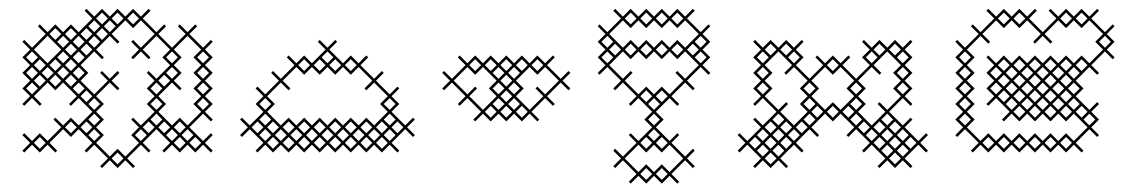

<svg xmlns="http://www.w3.org/2000/svg" viewBox="-20 -346 2611 441"><path d="M71.4 4.3 89.3 -13.6 107.1 4.3 111.4 0 93.6 -17.9 125 -49.3 142.9 -31.4 160.7 -49.3 192.1 -17.9 174.3 0 178.6 4.3 196.4 -13.6 227.9 17.9 210 35.7 214.3 40 232.1 22.1 250 40 267.9 22.1 285.7 40 290 35.7 272.1 17.9 303.6 -13.6 321.4 4.3 325.7 0 307.9 -17.9 339.3 -49.3 370.7 -17.9 352.9 0 357.1 4.3 375 -13.6 392.9 4.3 410.7 -13.6 428.6 4.3 446.4 -13.6 464.3 4.3 468.6 0 450.7 -17.9 468.6 -35.7 464.3 -40 446.4 -22.1 415 -53.6 446.4 -85 464.3 -67.1 468.6 -71.4 450.7 -89.3 468.6 -107.1 450.7 -125 468.6 -142.9 450.7 -160.7 468.6 -178.6 450.7 -196.4 468.6 -214.3 450.7 -232.1 468.6 -250 464.3 -254.3 446.4 -236.4 415 -267.9 432.9 -285.7 428.6 -290 410.7 -272.1 392.9 -290 388.6 -285.7 406.4 -267.9 375 -236.4 343.6 -267.9 361.4 -285.7 357.1 -290 339.3 -272.1 307.9 -303.6 325.7 -321.4 321.4 -325.7 303.6 -307.9 285.7 -325.7 267.9 -307.9 250 -325.7 232.1 -307.9 214.3 -325.7 196.4 -307.9 178.6 -325.7 174.3 -321.4 192.1 -303.6 160.7 -272.1 142.9 -290 125 -272.1 107.1 -290 89.3 -272.1 71.4 -290 67.1 -285.7 85 -267.9 53.6 -236.4 35.7 -254.3 31.4 -250 49.3 -232.1 31.4 -214.3 49.3 -196.4 31.4 -178.6 49.3 -160.7 31.4 -142.9 49.3 -125 31.4 -107.1 35.7 -102.9 53.6 -120.7 71.4 -102.9 75.7 -107.1 57.9 -125 89.3 -156.4 107.1 -138.6 125 -156.4 156.4 -125 138.6 -107.1 142.9 -102.9 160.7 -120.7 192.1 -89.3 160.7 -57.9 142.9 -75.7 125 -57.9 107.1 -75.7 102.9 -71.4 120.7 -53.6 89.3 -22.1 71.4 -40 53.6 -22.1 35.7 -40 31.4 -35.7 49.3 -17.9 31.4 0 35.7 4.3 53.6 -13.6ZM182.9 -35.7 196.4 -49.3 210 -35.7 196.4 -22.1ZM218.6 -35.7 200.7 -53.6 218.6 -71.4 200.7 -89.3 218.6 -107.1 200.7 -125 232.1 -156.4 250 -138.6 254.3 -142.9 236.4 -160.7 254.3 -178.6 250 -182.9 232.1 -165 214.3 -182.9 210 -178.6 227.9 -160.7 196.4 -129.3 165 -160.7 182.9 -178.6 165 -196.4 196.4 -227.9 214.3 -210 218.6 -214.3 200.7 -232.1 232.1 -263.6 250 -245.7 254.3 -250 236.4 -267.9 267.9 -299.3 285.7 -281.4 303.6 -299.3 335 -267.9 303.6 -236.4 285.7 -254.3 281.4 -250 299.3 -232.1 281.4 -214.3 285.7 -210 303.6 -227.9 321.4 -210 325.7 -214.3 307.9 -232.1 339.3 -263.6 370.7 -232.1 352.9 -214.3 370.7 -196.4 339.3 -165 321.4 -182.9 317.1 -178.6 335 -160.7 317.1 -142.9 335 -125 317.1 -107.1 335 -89.3 303.6 -57.9 285.7 -75.7 281.4 -71.4 299.3 -53.6 281.4 -35.7 299.3 -17.9 267.9 13.6 250 -4.3 232.1 13.6 200.7 -17.9ZM361.4 -35.7 375 -49.3 388.6 -35.7 375 -22.1ZM397.1 -35.7 410.7 -49.3 424.3 -35.7 410.7 -22.1ZM392.9 -31.4 406.4 -17.9 392.9 -4.3 379.3 -17.9ZM424.3 -142.9 442.1 -125 424.3 -107.1 442.1 -89.3 410.7 -57.9 392.9 -75.7 375 -57.9 343.6 -89.3 361.4 -107.1 343.6 -125 375 -156.4 392.9 -138.6 397.1 -142.9 379.3 -160.7 397.1 -178.6 379.3 -196.4 397.1 -214.3 379.3 -232.1 410.7 -263.6 442.1 -232.1 424.3 -214.3 442.1 -196.4 424.3 -178.6 442.1 -160.7ZM357.1 -174.3 370.7 -160.7 357.1 -147.1 343.6 -160.7ZM178.6 -67.1 192.1 -53.6 178.6 -40 165 -53.6ZM182.9 -107.1 196.4 -120.7 210 -107.1 196.4 -93.6ZM147.1 -142.9 160.7 -156.4 174.3 -142.9 160.7 -129.3ZM147.1 -178.6 160.7 -192.1 174.3 -178.6 160.7 -165ZM107.1 -174.3 120.7 -160.7 107.1 -147.1 93.6 -160.7ZM142.9 -174.3 156.4 -160.7 142.9 -147.1 129.3 -160.7ZM142.9 -210 156.4 -196.4 142.9 -182.9 129.3 -196.4ZM147.1 -214.3 160.7 -227.9 174.3 -214.3 160.7 -200.7ZM107.1 -210 120.7 -196.4 107.1 -182.9 93.6 -196.4ZM182.9 -250 196.4 -263.6 210 -250 196.4 -236.4ZM142.9 -245.7 156.4 -232.1 142.9 -218.6 129.3 -232.1ZM178.6 -245.7 192.1 -232.1 178.6 -218.6 165 -232.1ZM218.6 -285.7 232.1 -299.3 245.7 -285.7 232.1 -272.1ZM178.6 -281.4 192.1 -267.9 178.6 -254.3 165 -267.9ZM214.3 -281.4 227.9 -267.9 214.3 -254.3 200.7 -267.9ZM147.1 -250 160.7 -263.6 174.3 -250 160.7 -236.4ZM89.3 -263.6 120.7 -232.1 89.3 -200.7 57.9 -232.1ZM111.4 -250 125 -263.6 138.6 -250 125 -236.4ZM75.7 -178.6 89.3 -192.1 102.9 -178.6 89.3 -165ZM111.4 -178.6 125 -192.1 138.6 -178.6 125 -165ZM71.4 -174.3 85 -160.7 71.4 -147.1 57.9 -160.7ZM321.4 -67.1 335 -53.6 321.4 -40 307.9 -53.6ZM40 -142.9 53.6 -156.4 67.1 -142.9 53.6 -129.3ZM40 -178.6 53.6 -192.1 67.1 -178.6 53.6 -165ZM40 -214.3 53.6 -227.9 67.1 -214.3 53.6 -200.7ZM57.9 -17.9 71.4 -31.4 85 -17.9 71.4 -4.3ZM57.9 -196.4 71.4 -210 85 -196.4 71.4 -182.9ZM93.6 -267.9 107.1 -281.4 120.7 -267.9 107.1 -254.3ZM111.4 -214.3 125 -227.9 138.6 -214.3 125 -200.7ZM129.3 -53.6 142.9 -67.1 156.4 -53.6 142.9 -40ZM129.3 -267.9 142.9 -281.4 156.4 -267.9 142.9 -254.3ZM165 -125 178.6 -138.6 192.1 -125 178.6 -111.4ZM182.9 -71.4 196.4 -85 210 -71.4 196.4 -57.9ZM182.9 -285.7 196.4 -299.3 210 -285.7 196.4 -272.1ZM200.7 -303.6 214.3 -317.1 227.9 -303.6 214.3 -290ZM236.4 17.9 250 4.3 263.6 17.9 250 31.4ZM236.4 -303.6 250 -317.1 263.6 -303.6 250 -290ZM272.1 -303.6 285.7 -317.1 299.3 -303.6 285.7 -290ZM290 -35.7 303.6 -49.3 317.1 -35.7 303.6 -22.1ZM325.7 -71.4 339.3 -85 352.9 -71.4 339.3 -57.9ZM325.7 -107.1 339.3 -120.7 352.9 -107.1 339.3 -93.6ZM325.7 -142.9 339.3 -156.4 352.9 -142.9 339.3 -129.3ZM343.6 -53.6 357.1 -67.1 370.7 -53.6 357.1 -40ZM361.4 -178.6 375 -192.1 388.6 -178.6 375 -165ZM361.4 -214.3 375 -227.9 388.6 -214.3 375 -200.7ZM379.3 -53.6 392.9 -67.1 406.4 -53.6 392.9 -40ZM415 -17.9 428.6 -31.4 442.1 -17.9 428.6 -4.3ZM432.9 -107.1 446.4 -120.7 460 -107.1 446.4 -93.6ZM432.9 -142.9 446.4 -156.4 460 -142.9 446.4 -129.3ZM432.9 -178.6 446.4 -192.1 460 -178.6 446.4 -165ZM432.9 -214.3 446.4 -227.9 460 -214.3 446.4 -200.7Z M642.9 4.3 660.7 -13.6 678.6 4.3 696.4 -13.6 714.3 4.3 732.1 -13.6 750 4.3 767.9 -13.6 785.7 4.3 803.6 -13.6 821.4 4.3 839.3 -13.6 857.1 4.3 875 -13.6 892.9 4.3 897.1 0 879.3 -17.9 910.7 -49.3 928.6 -31.4 932.9 -35.7 915 -53.6 932.9 -71.4 928.6 -75.7 910.7 -57.9 879.3 -89.3 897.1 -107.1 879.3 -125 897.1 -142.9 892.9 -147.1 875 -129.3 843.6 -160.7 861.4 -178.6 857.1 -182.9 839.3 -165 807.9 -196.4 825.7 -214.3 821.4 -218.6 803.6 -200.7 785.7 -218.6 767.9 -200.7 736.4 -232.1 754.3 -250 750 -254.3 732.1 -236.4 714.3 -254.3 710 -250 727.9 -232.1 696.4 -200.7 678.6 -218.6 660.7 -200.7 642.9 -218.6 638.6 -214.3 656.4 -196.4 625 -165 607.1 -182.9 602.9 -178.6 620.7 -160.7 589.3 -129.3 571.4 -147.1 567.1 -142.9 585 -125 567.1 -107.1 585 -89.3 553.6 -57.9 535.7 -75.7 531.4 -71.4 549.3 -53.6 531.4 -35.7 535.7 -31.4 553.6 -49.3 585 -17.9 567.1 0 571.4 4.3 589.3 -13.6 607.1 4.3 625 -13.6ZM575.7 -35.7 589.3 -49.3 602.9 -35.7 589.3 -22.1ZM611.4 -35.7 625 -49.3 638.6 -35.7 625 -22.1ZM647.1 -35.7 660.7 -49.3 674.3 -35.7 660.7 -22.1ZM607.1 -31.4 620.7 -17.9 607.1 -4.3 593.6 -17.9ZM682.9 -35.7 696.4 -49.3 710 -35.7 696.4 -22.1ZM642.9 -31.4 656.4 -17.9 642.9 -4.3 629.3 -17.9ZM718.6 -35.7 732.1 -49.3 745.7 -35.7 732.1 -22.1ZM678.6 -31.4 692.1 -17.9 678.6 -4.3 665 -17.9ZM754.3 -35.7 767.9 -49.3 781.4 -35.7 767.9 -22.1ZM714.3 -31.4 727.9 -17.9 714.3 -4.3 700.7 -17.9ZM790 -35.7 803.6 -49.3 817.1 -35.7 803.6 -22.1ZM750 -31.4 763.6 -17.9 750 -4.3 736.4 -17.9ZM825.7 -35.7 839.3 -49.3 852.9 -35.7 839.3 -22.1ZM785.7 -31.4 799.3 -17.9 785.7 -4.3 772.1 -17.9ZM861.4 -35.7 875 -49.3 888.6 -35.7 875 -22.1ZM821.4 -31.4 835 -17.9 821.4 -4.3 807.9 -17.9ZM857.1 -31.4 870.7 -17.9 857.1 -4.3 843.6 -17.9ZM625 -57.9 593.6 -89.3 611.4 -107.1 593.6 -125 625 -156.4 642.9 -138.6 647.1 -142.9 629.3 -160.7 660.7 -192.1 678.6 -174.3 696.4 -192.1 714.3 -174.3 732.1 -192.1 750 -174.3 767.9 -192.1 785.7 -174.3 803.6 -192.1 835 -160.7 817.1 -142.9 821.4 -138.6 839.3 -156.4 870.7 -125 852.9 -107.1 870.7 -89.3 839.3 -57.9 821.4 -75.7 803.6 -57.9 785.7 -75.7 767.9 -57.9 750 -75.7 732.1 -57.9 714.3 -75.7 696.4 -57.9 678.6 -75.7 660.7 -57.9 642.9 -75.7ZM571.4 -67.1 585 -53.6 571.4 -40 557.9 -53.6ZM857.1 -67.1 870.7 -53.6 857.1 -40 843.6 -53.6ZM714.3 -210 727.9 -196.4 714.3 -182.9 700.7 -196.4ZM575.7 -71.4 589.3 -85 602.9 -71.4 589.3 -57.9ZM575.7 -107.1 589.3 -120.7 602.9 -107.1 589.3 -93.6ZM593.6 -53.6 607.1 -67.1 620.7 -53.6 607.1 -40ZM629.3 -53.6 642.9 -67.1 656.4 -53.6 642.9 -40ZM665 -53.6 678.6 -67.1 692.1 -53.6 678.6 -40ZM665 -196.4 678.6 -210 692.1 -196.4 678.6 -182.9ZM700.7 -53.6 714.3 -67.1 727.9 -53.6 714.3 -40ZM718.6 -214.3 732.1 -227.9 745.7 -214.3 732.1 -200.7ZM736.4 -53.6 750 -67.1 763.6 -53.6 750 -40ZM736.4 -196.4 750 -210 763.6 -196.4 750 -182.9ZM772.1 -53.6 785.7 -67.1 799.3 -53.6 785.7 -40ZM772.1 -196.4 785.7 -210 799.3 -196.4 785.7 -182.9ZM807.9 -53.6 821.4 -67.1 835 -53.6 821.4 -40ZM861.4 -71.4 875 -85 888.6 -71.4 875 -57.9ZM861.4 -107.1 875 -120.7 888.6 -107.1 875 -93.6ZM879.3 -53.6 892.9 -67.1 906.4 -53.6 892.9 -40Z M1290 -142.9 1272.1 -160.7 1290 -178.6 1285.7 -182.9 1267.9 -165 1236.4 -196.4 1254.3 -214.3 1250 -218.6 1232.1 -200.7 1214.3 -218.6 1196.4 -200.7 1178.6 -218.6 1160.7 -200.7 1142.9 -218.6 1125 -200.7 1107.1 -218.6 1089.3 -200.7 1071.4 -218.6 1053.6 -200.7 1035.7 -218.6 1031.4 -214.3 1049.3 -196.4 1017.9 -165 1000 -182.9 995.7 -178.6 1013.6 -160.7 995.7 -142.9 1000 -138.6 1017.9 -156.4 1049.3 -125 1031.4 -107.1 1035.7 -102.9 1053.6 -120.7 1085 -89.3 1067.1 -71.4 1071.4 -67.1 1089.3 -85 1107.1 -67.1 1125 -85 1142.9 -67.1 1160.7 -85 1178.6 -67.1 1196.4 -85 1214.3 -67.1 1218.6 -71.4 1200.7 -89.3 1232.1 -120.7 1250 -102.9 1254.3 -107.1 1236.4 -125 1267.9 -156.4 1285.7 -138.6ZM1053.6 -129.3 1022.1 -160.7 1053.6 -192.1 1071.4 -174.3 1089.3 -192.1 1120.7 -160.7 1102.9 -142.9 1120.7 -125 1089.3 -93.6 1057.9 -125 1075.7 -142.9 1071.4 -147.1ZM1214.3 -174.3 1232.1 -192.1 1263.6 -160.7 1232.1 -129.3 1214.3 -147.1 1210 -142.9 1227.9 -125 1196.4 -93.6 1165 -125 1182.9 -142.9 1165 -160.7 1196.4 -192.1ZM1147.1 -142.9 1160.7 -156.4 1174.3 -142.9 1160.7 -129.3ZM1142.9 -138.6 1156.4 -125 1142.9 -111.4 1129.3 -125ZM1142.9 -102.9 1156.4 -89.3 1142.9 -75.7 1129.3 -89.3ZM1147.1 -178.6 1160.7 -192.1 1174.3 -178.6 1160.7 -165ZM1142.9 -174.3 1156.4 -160.7 1142.9 -147.1 1129.3 -160.7ZM1147.1 -107.1 1160.7 -120.7 1174.3 -107.1 1160.7 -93.6ZM1107.1 -102.9 1120.7 -89.3 1107.1 -75.7 1093.6 -89.3ZM1111.4 -178.6 1125 -192.1 1138.6 -178.6 1125 -165ZM1057.9 -196.4 1071.4 -210 1085 -196.4 1071.4 -182.9ZM1093.6 -196.4 1107.1 -210 1120.7 -196.4 1107.1 -182.9ZM1111.4 -107.1 1125 -120.7 1138.6 -107.1 1125 -93.6ZM1111.4 -142.9 1125 -156.4 1138.6 -142.9 1125 -129.3ZM1129.3 -196.4 1142.9 -210 1156.4 -196.4 1142.9 -182.9ZM1165 -89.3 1178.6 -102.9 1192.1 -89.3 1178.6 -75.7ZM1165 -196.4 1178.6 -210 1192.1 -196.4 1178.6 -182.9ZM1200.7 -196.4 1214.3 -210 1227.9 -196.4 1214.3 -182.9Z M1464.3 75.7 1482.1 57.9 1500 75.7 1517.9 57.9 1535.7 75.7 1540 71.4 1522.1 53.6 1553.6 22.1 1571.4 40 1575.7 35.7 1557.9 17.9 1575.7 0 1571.4 -4.3 1553.6 13.6 1522.1 -17.9 1540 -35.7 1535.7 -40 1517.9 -22.1 1486.4 -53.6 1504.3 -71.4 1486.4 -89.3 1517.9 -120.7 1535.7 -102.9 1540 -107.1 1522.1 -125 1553.6 -156.4 1571.4 -138.6 1575.7 -142.9 1557.9 -160.7 1589.3 -192.1 1607.1 -174.3 1611.4 -178.6 1593.6 -196.4 1611.4 -214.3 1593.6 -232.1 1611.4 -250 1593.6 -267.9 1611.4 -285.7 1607.1 -290 1589.3 -272.1 1557.9 -303.6 1575.7 -321.4 1571.4 -325.7 1553.6 -307.9 1535.7 -325.7 1517.9 -307.9 1500 -325.7 1482.1 -307.9 1464.3 -325.7 1446.4 -307.9 1428.6 -325.7 1410.7 -307.9 1392.9 -325.7 1388.6 -321.4 1406.4 -303.6 1375 -272.1 1357.1 -290 1352.9 -285.7 1370.7 -267.9 1352.9 -250 1370.7 -232.1 1352.9 -214.3 1370.7 -196.4 1352.9 -178.6 1357.1 -174.3 1375 -192.1 1406.4 -160.7 1388.6 -142.9 1392.9 -138.6 1410.7 -156.4 1442.1 -125 1424.3 -107.1 1428.6 -102.9 1446.4 -120.7 1477.9 -89.3 1460 -71.4 1477.9 -53.6 1446.4 -22.1 1428.6 -40 1424.3 -35.7 1442.1 -17.9 1410.7 13.6 1392.9 -4.3 1388.6 0 1406.4 17.9 1388.6 35.7 1392.9 40 1410.7 22.1 1442.1 53.6 1424.3 71.4 1428.6 75.7 1446.4 57.9ZM1446.4 49.3 1415 17.9 1446.4 -13.6 1464.3 4.3 1482.1 -13.6 1500 4.3 1517.9 -13.6 1549.3 17.9 1517.9 49.3 1500 31.4 1482.1 49.3 1464.3 31.4ZM1464.3 -31.4 1477.9 -17.9 1464.3 -4.3 1450.7 -17.9ZM1468.6 -107.1 1482.1 -120.7 1495.7 -107.1 1482.1 -93.6ZM1446.4 -129.3 1415 -160.7 1432.9 -178.6 1428.6 -182.9 1410.7 -165 1379.3 -196.4 1410.7 -227.9 1428.6 -210 1446.4 -227.9 1464.3 -210 1482.1 -227.9 1500 -210 1517.9 -227.9 1535.7 -210 1553.6 -227.9 1585 -196.4 1553.6 -165 1535.7 -182.9 1531.4 -178.6 1549.3 -160.7 1517.9 -129.3 1500 -147.1 1482.1 -129.3 1464.3 -147.1ZM1410.7 -236.4 1379.3 -267.9 1410.7 -299.3 1428.6 -281.4 1446.4 -299.3 1464.3 -281.4 1482.1 -299.3 1500 -281.4 1517.9 -299.3 1535.7 -281.4 1553.6 -299.3 1585 -267.9 1553.6 -236.4 1535.7 -254.3 1517.9 -236.4 1500 -254.3 1482.1 -236.4 1464.3 -254.3 1446.4 -236.4 1428.6 -254.3ZM1571.4 -245.7 1585 -232.1 1571.4 -218.6 1557.9 -232.1ZM1575.7 -214.3 1589.3 -227.9 1602.9 -214.3 1589.3 -200.7ZM1361.4 -214.3 1375 -227.9 1388.6 -214.3 1375 -200.7ZM1361.4 -250 1375 -263.6 1388.6 -250 1375 -236.4ZM1379.3 -232.1 1392.9 -245.7 1406.4 -232.1 1392.9 -218.6ZM1415 -232.1 1428.6 -245.7 1442.1 -232.1 1428.6 -218.6ZM1415 -303.6 1428.6 -317.1 1442.1 -303.6 1428.6 -290ZM1450.7 53.6 1464.3 40 1477.9 53.6 1464.3 67.1ZM1450.7 -125 1464.3 -138.6 1477.9 -125 1464.3 -111.4ZM1450.7 -232.1 1464.3 -245.7 1477.9 -232.1 1464.3 -218.6ZM1450.7 -303.6 1464.3 -317.1 1477.9 -303.6 1464.3 -290ZM1468.6 -35.7 1482.1 -49.3 1495.7 -35.7 1482.1 -22.1ZM1468.6 -71.4 1482.1 -85 1495.7 -71.4 1482.1 -57.9ZM1486.4 53.6 1500 40 1513.6 53.6 1500 67.1ZM1486.4 -17.9 1500 -31.4 1513.6 -17.9 1500 -4.3ZM1486.4 -125 1500 -138.6 1513.6 -125 1500 -111.4ZM1486.4 -232.1 1500 -245.7 1513.6 -232.1 1500 -218.6ZM1486.4 -303.6 1500 -317.1 1513.6 -303.6 1500 -290ZM1522.1 -232.1 1535.7 -245.7 1549.3 -232.1 1535.7 -218.6ZM1522.1 -303.6 1535.7 -317.1 1549.3 -303.6 1535.7 -290ZM1575.7 -250 1589.3 -263.6 1602.9 -250 1589.3 -236.4Z M1892.9 -174.3 1910.7 -192.1 1942.1 -160.7 1924.3 -142.9 1942.1 -125 1910.7 -93.6 1892.9 -111.4 1875 -93.6 1843.6 -125 1861.4 -142.9 1843.6 -160.7 1875 -192.1ZM1946.4 -165 1915 -196.4 1932.9 -214.3 1928.6 -218.6 1910.7 -200.7 1892.9 -218.6 1875 -200.7 1857.1 -218.6 1852.9 -214.3 1870.7 -196.4 1839.3 -165 1807.9 -196.4 1825.7 -214.3 1807.9 -232.1 1825.7 -250 1821.4 -254.3 1803.6 -236.4 1785.7 -254.3 1767.9 -236.4 1750 -254.3 1732.1 -236.4 1714.3 -254.3 1710 -250 1727.9 -232.1 1710 -214.3 1727.9 -196.4 1710 -178.6 1727.9 -160.7 1710 -142.9 1727.9 -125 1710 -107.1 1714.3 -102.9 1732.1 -120.7 1763.6 -89.3 1732.1 -57.9 1714.3 -75.7 1710 -71.4 1727.9 -53.6 1696.4 -22.1 1678.6 -40 1674.3 -35.7 1692.1 -17.9 1674.3 0 1678.6 4.3 1696.4 -13.6 1727.9 17.9 1710 35.7 1714.3 40 1732.1 22.1 1750 40 1767.9 22.1 1785.7 40 1790 35.7 1772.1 17.9 1803.6 -13.6 1821.4 4.3 1825.7 0 1807.9 -17.9 1839.3 -49.3 1857.1 -31.4 1861.4 -35.7 1843.6 -53.6 1875 -85 1892.9 -67.1 1910.7 -85 1942.1 -53.6 1924.3 -35.7 1928.6 -31.4 1946.4 -49.3 1977.9 -17.9 1960 0 1964.3 4.3 1982.1 -13.6 2013.6 17.9 1995.7 35.7 2000 40 2017.9 22.1 2035.7 40 2053.6 22.1 2071.4 40 2075.7 35.7 2057.9 17.9 2089.3 -13.6 2107.1 4.3 2111.4 0 2093.6 -17.9 2111.4 -35.7 2107.1 -40 2089.3 -22.1 2057.9 -53.6 2075.7 -71.4 2071.4 -75.7 2053.6 -57.9 2022.1 -89.3 2053.6 -120.7 2071.4 -102.9 2075.7 -107.1 2057.9 -125 2075.7 -142.9 2057.9 -160.7 2075.7 -178.6 2057.9 -196.4 2075.7 -214.3 2057.9 -232.1 2075.7 -250 2071.4 -254.3 2053.6 -236.4 2035.7 -254.3 2017.9 -236.4 2000 -254.3 1982.1 -236.4 1964.3 -254.3 1960 -250 1977.9 -232.1 1960 -214.3 1977.9 -196.4ZM1817.1 -142.9 1835 -125 1817.1 -107.1 1835 -89.3 1803.6 -57.9 1772.1 -89.3 1790 -107.1 1785.7 -111.4 1767.9 -93.6 1736.4 -125 1754.3 -142.9 1736.4 -160.7 1754.3 -178.6 1736.4 -196.4 1767.9 -227.9 1799.3 -196.4 1781.4 -178.6 1785.7 -174.3 1803.6 -192.1 1835 -160.7ZM1968.6 -142.9 1950.7 -160.7 1982.1 -192.1 2000 -174.3 2004.3 -178.6 1986.4 -196.4 2017.9 -227.9 2049.3 -196.4 2031.4 -178.6 2049.3 -160.7 2031.4 -142.9 2049.3 -125 2017.9 -93.6 2000 -111.4 1995.7 -107.1 2013.6 -89.3 1982.1 -57.9 1950.7 -89.3 1968.6 -107.1 1950.7 -125ZM2040 -214.3 2053.6 -227.9 2067.1 -214.3 2053.6 -200.7ZM2000 -67.1 2013.6 -53.6 2000 -40 1986.4 -53.6ZM2035.7 -31.4 2049.3 -17.9 2035.7 -4.3 2022.1 -17.9ZM2004.3 0 2017.9 -13.6 2031.4 0 2017.9 13.6ZM1968.6 -35.7 1982.1 -49.3 1995.7 -35.7 1982.1 -22.1ZM1790 -214.3 1803.6 -227.9 1817.1 -214.3 1803.6 -200.7ZM1750 -67.1 1763.6 -53.6 1750 -40 1736.4 -53.6ZM1718.6 0 1732.1 -13.6 1745.7 0 1732.1 13.6ZM1754.3 -35.7 1767.9 -49.3 1781.4 -35.7 1767.9 -22.1ZM1714.3 -31.4 1727.9 -17.9 1714.3 -4.3 1700.7 -17.9ZM1932.9 -71.4 1946.4 -85 1960 -71.4 1946.4 -57.9ZM1928.6 -102.9 1942.1 -89.3 1928.6 -75.7 1915 -89.3ZM1790 -35.7 1803.6 -49.3 1817.1 -35.7 1803.6 -22.1ZM1750 -31.4 1763.6 -17.9 1750 -4.3 1736.4 -17.9ZM1754.3 0 1767.9 -13.6 1781.4 0 1767.9 13.6ZM1750 4.3 1763.6 17.9 1750 31.4 1736.4 17.9ZM1785.7 -31.4 1799.3 -17.9 1785.7 -4.3 1772.1 -17.9ZM1821.4 -67.1 1835 -53.6 1821.4 -40 1807.9 -53.6ZM2004.3 -35.7 2017.9 -49.3 2031.4 -35.7 2017.9 -22.1ZM2040 -35.7 2053.6 -49.3 2067.1 -35.7 2053.6 -22.1ZM2000 -31.4 2013.6 -17.9 2000 -4.3 1986.4 -17.9ZM2040 0 2053.6 -13.6 2067.1 0 2053.6 13.6ZM2035.7 4.3 2049.3 17.9 2035.7 31.4 2022.1 17.9ZM1718.6 -35.7 1732.1 -49.3 1745.7 -35.7 1732.1 -22.1ZM1718.6 -142.9 1732.1 -156.4 1745.7 -142.9 1732.1 -129.3ZM1718.6 -178.6 1732.1 -192.1 1745.7 -178.6 1732.1 -165ZM1718.6 -214.3 1732.1 -227.9 1745.7 -214.3 1732.1 -200.7ZM1736.4 -232.1 1750 -245.7 1763.6 -232.1 1750 -218.6ZM1754.3 -71.4 1767.9 -85 1781.4 -71.4 1767.9 -57.9ZM1772.1 -53.6 1785.7 -67.1 1799.3 -53.6 1785.7 -40ZM1772.1 -232.1 1785.7 -245.7 1799.3 -232.1 1785.7 -218.6ZM1825.7 -71.4 1839.3 -85 1852.9 -71.4 1839.3 -57.9ZM1825.7 -107.1 1839.3 -120.7 1852.9 -107.1 1839.3 -93.6ZM1825.7 -142.9 1839.3 -156.4 1852.9 -142.9 1839.3 -129.3ZM1843.6 -89.3 1857.1 -102.9 1870.7 -89.3 1857.1 -75.7ZM1879.3 -89.3 1892.9 -102.9 1906.4 -89.3 1892.9 -75.7ZM1879.3 -196.4 1892.9 -210 1906.4 -196.4 1892.9 -182.9ZM1932.9 -107.1 1946.4 -120.7 1960 -107.1 1946.4 -93.6ZM1932.9 -142.9 1946.4 -156.4 1960 -142.9 1946.4 -129.3ZM1950.7 -53.6 1964.3 -67.1 1977.9 -53.6 1964.3 -40ZM1968.6 -214.3 1982.1 -227.9 1995.7 -214.3 1982.1 -200.7ZM1986.4 -232.1 2000 -245.7 2013.6 -232.1 2000 -218.6ZM2004.3 -71.4 2017.9 -85 2031.4 -71.4 2017.9 -57.9ZM2022.1 -53.6 2035.7 -67.1 2049.3 -53.6 2035.7 -40ZM2022.1 -232.1 2035.7 -245.7 2049.3 -232.1 2035.7 -218.6ZM2040 -142.9 2053.6 -156.4 2067.1 -142.9 2053.6 -129.3ZM2040 -178.6 2053.6 -192.1 2067.1 -178.6 2053.6 -165ZM2057.9 -17.9 2071.4 -31.4 2085 -17.9 2071.4 -4.3Z M2285.7 4.3 2303.6 -13.6 2321.4 4.3 2339.3 -13.6 2357.1 4.3 2375 -13.6 2392.9 4.3 2410.7 -13.6 2428.6 4.3 2446.4 -13.6 2464.3 4.3 2468.6 0 2450.7 -17.9 2482.1 -49.3 2500 -31.4 2504.3 -35.7 2486.4 -53.6 2504.3 -71.4 2486.4 -89.3 2504.3 -107.1 2500 -111.4 2482.1 -93.6 2450.7 -125 2468.6 -142.9 2450.7 -160.7 2482.1 -192.1 2500 -174.3 2504.3 -178.6 2486.4 -196.4 2517.9 -227.9 2535.7 -210 2540 -214.3 2522.1 -232.1 2540 -250 2522.1 -267.9 2540 -285.7 2535.7 -290 2517.9 -272.1 2486.4 -303.6 2504.3 -321.4 2500 -325.7 2482.1 -307.9 2464.3 -325.7 2446.4 -307.9 2428.6 -325.7 2410.7 -307.9 2392.9 -325.7 2388.6 -321.4 2406.4 -303.6 2375 -272.1 2343.6 -303.6 2361.4 -321.4 2357.1 -325.7 2339.3 -307.9 2321.4 -325.7 2303.6 -307.9 2285.7 -325.7 2267.9 -307.9 2250 -325.7 2245.7 -321.4 2263.6 -303.6 2232.1 -272.1 2214.3 -290 2210 -285.7 2227.9 -267.9 2196.4 -236.4 2178.6 -254.3 2174.3 -250 2192.1 -232.1 2174.3 -214.3 2192.1 -196.4 2174.3 -178.6 2192.1 -160.7 2174.3 -142.9 2192.1 -125 2174.3 -107.1 2192.1 -89.3 2174.3 -71.4 2192.1 -53.6 2174.3 -35.7 2178.6 -31.4 2196.4 -49.3 2227.9 -17.9 2210 0 2214.3 4.3 2232.1 -13.6 2250 4.3 2267.9 -13.6ZM2446.4 -85 2477.9 -53.6 2446.4 -22.1 2428.6 -40 2410.7 -22.1 2392.9 -40 2375 -22.1 2357.1 -40 2339.3 -22.1 2321.4 -40 2303.6 -22.1 2285.7 -40 2267.9 -22.1 2250 -40 2232.1 -22.1 2200.7 -53.6 2218.6 -71.4 2200.7 -89.3 2218.6 -107.1 2200.7 -125 2218.6 -142.9 2200.7 -160.7 2218.6 -178.6 2200.7 -196.4 2218.6 -214.3 2200.7 -232.1 2232.1 -263.6 2250 -245.7 2254.3 -250 2236.4 -267.9 2267.9 -299.3 2285.7 -281.4 2303.6 -299.3 2321.4 -281.4 2339.3 -299.3 2370.7 -267.9 2352.9 -250 2357.1 -245.7 2375 -263.6 2392.9 -245.7 2397.1 -250 2379.3 -267.9 2410.7 -299.3 2428.6 -281.4 2446.4 -299.3 2464.3 -281.4 2482.1 -299.3 2513.6 -267.9 2495.7 -250 2513.6 -232.1 2482.1 -200.7 2464.3 -218.6 2446.4 -200.7 2428.6 -218.6 2410.7 -200.7 2392.9 -218.6 2375 -200.7 2357.1 -218.6 2339.3 -200.7 2321.4 -218.6 2303.6 -200.7 2285.7 -218.6 2267.9 -200.7 2250 -218.6 2245.7 -214.3 2263.6 -196.4 2245.7 -178.6 2263.6 -160.7 2245.7 -142.9 2263.6 -125 2245.7 -107.1 2250 -102.9 2267.9 -120.7 2299.3 -89.3 2281.4 -71.4 2285.7 -67.1 2303.6 -85 2321.4 -67.1 2339.3 -85 2357.1 -67.1 2375 -85 2392.9 -67.1 2410.7 -85 2428.6 -67.1ZM2468.6 -71.4 2482.1 -85 2495.7 -71.4 2482.1 -57.9ZM2290 -107.1 2303.6 -120.7 2317.1 -107.1 2303.6 -93.6ZM2290 -142.9 2303.6 -156.4 2317.1 -142.9 2303.6 -129.3ZM2290 -178.6 2303.6 -192.1 2317.1 -178.6 2303.6 -165ZM2325.7 -178.6 2339.3 -192.1 2352.9 -178.6 2339.3 -165ZM2285.7 -174.3 2299.3 -160.7 2285.7 -147.1 2272.1 -160.7ZM2361.4 -178.6 2375 -192.1 2388.6 -178.6 2375 -165ZM2321.4 -174.3 2335 -160.7 2321.4 -147.1 2307.9 -160.7ZM2397.1 -178.6 2410.7 -192.1 2424.3 -178.6 2410.7 -165ZM2357.1 -174.3 2370.7 -160.7 2357.1 -147.1 2343.6 -160.7ZM2432.9 -178.6 2446.4 -192.1 2460 -178.6 2446.4 -165ZM2392.9 -174.3 2406.4 -160.7 2392.9 -147.1 2379.3 -160.7ZM2428.6 -174.3 2442.1 -160.7 2428.6 -147.1 2415 -160.7ZM2428.6 -138.6 2442.1 -125 2428.6 -111.4 2415 -125ZM2428.6 -102.9 2442.1 -89.3 2428.6 -75.7 2415 -89.3ZM2432.9 -107.1 2446.4 -120.7 2460 -107.1 2446.4 -93.6ZM2392.9 -102.9 2406.4 -89.3 2392.9 -75.7 2379.3 -89.3ZM2397.1 -107.1 2410.7 -120.7 2424.3 -107.1 2410.7 -93.6ZM2357.1 -102.9 2370.7 -89.3 2357.1 -75.7 2343.6 -89.3ZM2361.4 -107.1 2375 -120.7 2388.6 -107.1 2375 -93.6ZM2321.4 -102.9 2335 -89.3 2321.4 -75.7 2307.9 -89.3ZM2325.7 -107.1 2339.3 -120.7 2352.9 -107.1 2339.3 -93.6ZM2325.7 -142.9 2339.3 -156.4 2352.9 -142.9 2339.3 -129.3ZM2285.7 -138.6 2299.3 -125 2285.7 -111.4 2272.1 -125ZM2361.4 -142.9 2375 -156.4 2388.6 -142.9 2375 -129.3ZM2321.4 -138.6 2335 -125 2321.4 -111.4 2307.9 -125ZM2397.1 -142.9 2410.7 -156.4 2424.3 -142.9 2410.7 -129.3ZM2357.1 -138.6 2370.7 -125 2357.1 -111.4 2343.6 -125ZM2432.9 -142.9 2446.4 -156.4 2460 -142.9 2446.4 -129.3ZM2392.9 -138.6 2406.4 -125 2392.9 -111.4 2379.3 -125ZM2182.9 -71.4 2196.4 -85 2210 -71.4 2196.4 -57.9ZM2182.9 -107.1 2196.4 -120.7 2210 -107.1 2196.4 -93.6ZM2182.9 -142.9 2196.4 -156.4 2210 -142.9 2196.4 -129.3ZM2182.9 -178.6 2196.4 -192.1 2210 -178.6 2196.4 -165ZM2182.9 -214.3 2196.4 -227.9 2210 -214.3 2196.4 -200.7ZM2236.4 -17.9 2250 -31.4 2263.6 -17.9 2250 -4.3ZM2254.3 -142.9 2267.9 -156.4 2281.4 -142.9 2267.9 -129.3ZM2254.3 -178.6 2267.9 -192.1 2281.4 -178.6 2267.9 -165ZM2272.1 -17.9 2285.7 -31.4 2299.3 -17.9 2285.7 -4.3ZM2272.1 -196.4 2285.7 -210 2299.3 -196.4 2285.7 -182.9ZM2272.1 -303.6 2285.7 -317.1 2299.3 -303.6 2285.7 -290ZM2307.9 -17.9 2321.4 -31.4 2335 -17.9 2321.4 -4.3ZM2307.9 -196.4 2321.4 -210 2335 -196.4 2321.4 -182.9ZM2307.9 -303.6 2321.4 -317.1 2335 -303.6 2321.4 -290ZM2343.6 -17.9 2357.1 -31.4 2370.7 -17.9 2357.1 -4.3ZM2343.6 -196.4 2357.1 -210 2370.7 -196.4 2357.1 -182.9ZM2379.3 -17.9 2392.9 -31.4 2406.4 -17.9 2392.9 -4.3ZM2379.3 -196.4 2392.9 -210 2406.4 -196.4 2392.9 -182.9ZM2415 -17.9 2428.6 -31.4 2442.1 -17.9 2428.6 -4.3ZM2415 -196.4 2428.6 -210 2442.1 -196.4 2428.6 -182.9ZM2415 -303.6 2428.6 -317.1 2442.1 -303.6 2428.6 -290ZM2450.7 -89.3 2464.3 -102.9 2477.9 -89.3 2464.3 -75.7ZM2450.7 -196.4 2464.3 -210 2477.9 -196.4 2464.3 -182.9ZM2450.7 -303.6 2464.3 -317.1 2477.9 -303.6 2464.3 -290ZM2504.3 -250 2517.9 -263.6 2531.4 -250 2517.9 -236.4Z"/></svg>

Font: Gossip Icons Low Cross Stitch
Style: Regular
Weight: 300
Designer: Deborah Khodanovich
Version: Version 1.001;Glyphs 3.3.1 (3343)